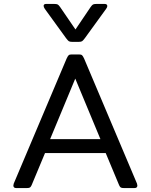

<svg xmlns="http://www.w3.org/2000/svg" viewBox="-20 -957 767 977"><path d="M316 -763 208 -912Q202 -921 202 -927Q202 -937 215 -937H255Q269 -937 274 -934Q279 -931 286 -921L364 -807L441 -921Q448 -931 453 -934Q458 -937 472 -937H512Q526 -937 526 -926Q526 -920 520 -912L412 -763Q403 -751 398 -747.5Q393 -744 381 -744H347Q335 -744 330 -747.5Q325 -751 316 -763ZM48 -13Q48 -15 50 -23L319 -659Q325 -672 329.5 -676Q334 -680 345 -680H382Q393 -680 397.5 -676Q402 -672 408 -659L677 -23Q679 -15 679 -13Q679 0 664 0H611Q599 0 594.5 -3Q590 -6 586 -15L518 -178H209L141 -15Q137 -6 132.5 -3Q128 0 116 0H63Q48 0 48 -13ZM491 -249 363 -557 235 -249Z"/></svg>

Font: Mitr Light
Style: Regular
Weight: 300
Designer: Thanarat Vachiruckul
Foundry: Cadson Demak
Version: Version 1.003